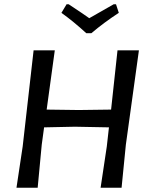

<svg xmlns="http://www.w3.org/2000/svg" viewBox="-20 -877 702 897"><path d="M522 -857 535 -817Q466 -772 407 -722H383Q323 -777 267 -817L291 -857H301Q378 -806 397 -792Q409 -799 511 -857ZM236 -642 198 -365 348 -363 499 -365 529 -642H629L568 -201L548 0H450L479 -193L489 -282L330 -285L186 -282L175 -201L156 0H57L86 -193L137 -642Z"/></svg>

Font: Alegreya Sans Medium
Style: Italic
Weight: 500
Italic angle: -7°
Designer: Juan Pablo del Peral
Foundry: Huerta Tipografica
Version: Version 2.007